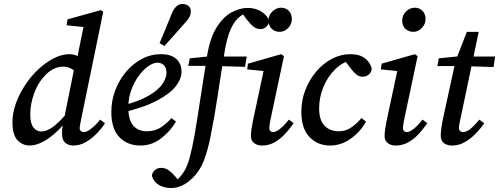

<svg xmlns="http://www.w3.org/2000/svg" viewBox="-20 -725 2524 971"><path d="M130 11Q95 11 69 -15.5Q43 -42 43 -108Q43 -154 60.5 -202.5Q78 -251 107.5 -295.5Q137 -340 174.5 -375Q212 -410 252.5 -430.5Q293 -451 331 -451Q356 -451 376 -439.5Q396 -428 419 -401L372 -351Q355 -371 337 -379.5Q319 -388 299 -388Q274 -388 248.5 -375Q223 -362 204 -339Q172 -306 152.5 -252.5Q133 -199 133 -146Q133 -101 149 -80.5Q165 -60 189 -60Q216 -60 249 -84Q282 -108 330 -166L337 -143Q308 -99 272 -64Q236 -29 199 -9Q162 11 130 11ZM391 -125Q388 -109 385.5 -96.5Q383 -84 383 -77Q383 -67 389.5 -62Q396 -57 404 -57Q419 -57 441.5 -74.5Q464 -92 486 -120L511 -102Q493 -74 467.5 -48Q442 -22 412.5 -5.5Q383 11 351 11Q326 11 310 -3Q294 -17 294 -44Q293 -55 294.5 -71.5Q296 -88 302 -114L358 -392L368 -420L407 -612L427 -586L317 -597L321 -627L490 -674L502 -665Z M690 11Q625 11 584 -31Q543 -73 543 -159Q543 -216 563 -268.5Q583 -321 617.5 -362Q652 -403 697.5 -427Q743 -451 794 -451Q845 -451 871.5 -427Q898 -403 898 -361Q898 -327 870 -290Q842 -253 776 -217.5Q710 -182 597 -155L594 -190Q680 -211 730 -240Q780 -269 801 -299.5Q822 -330 822 -357Q822 -382 809 -395Q796 -408 776 -408Q755 -408 729.5 -390Q704 -372 681 -340.5Q658 -309 643.5 -268.5Q629 -228 629 -183Q629 -118 654 -89.5Q679 -61 723 -61Q765 -61 796 -82.5Q827 -104 847 -128L870 -110Q841 -61 794.5 -25Q748 11 690 11ZM787 -507Q803 -544 818.5 -582Q834 -620 849 -657Q869 -705 903 -705Q920 -705 932.5 -695.5Q945 -686 945 -667Q945 -639 917 -611Q891 -581 864.5 -551.5Q838 -522 811 -492Z M1233 -685Q1274 -685 1304.5 -664.5Q1335 -644 1342 -617Q1338 -599 1325.5 -588.5Q1313 -578 1298 -578Q1277 -578 1261.5 -590.5Q1246 -603 1226 -629L1199 -666L1249 -668Q1220 -661 1194 -642Q1168 -623 1147.5 -579Q1127 -535 1114 -452Q1097 -349 1081 -242Q1065 -135 1045 -36Q1031 36 1010.5 88.5Q990 141 953 176Q925 203 898 214.5Q871 226 846 226Q811 226 784 210.5Q757 195 748 164Q750 147 763 135.5Q776 124 795 124Q816 124 833 136Q850 148 865 166L889 194L861 197Q874 187 886.5 174Q899 161 913 139Q929 111 940 69.5Q951 28 963 -36Q980 -136 994.5 -233.5Q1009 -331 1026 -435Q1041 -532 1075.5 -586.5Q1110 -641 1152 -663Q1194 -685 1233 -685ZM932 -392 940 -430 1056 -442V-439H1228L1219 -387L1048 -392Z M1249 -38Q1249 -51 1251.5 -69Q1254 -87 1259 -113L1316 -380L1333 -364L1230 -374L1234 -403L1402 -451L1416 -441L1349 -125Q1342 -93 1342 -77Q1342 -67 1347.5 -62Q1353 -57 1361 -57Q1390 -57 1441 -120L1465 -102Q1446 -74 1422 -48Q1398 -22 1369 -5.5Q1340 11 1305 11Q1282 11 1265.5 -1Q1249 -13 1249 -38ZM1394 -564Q1371 -564 1354.5 -579Q1338 -594 1338 -622Q1338 -648 1357.5 -667Q1377 -686 1401 -686Q1425 -686 1440.5 -670.5Q1456 -655 1456 -628Q1456 -603 1437.5 -583.5Q1419 -564 1394 -564Z M1650 11Q1586 11 1545 -32Q1504 -75 1504 -160Q1504 -218 1524.5 -270.5Q1545 -323 1580 -364Q1615 -405 1659.5 -428Q1704 -451 1752 -451Q1797 -451 1824.5 -431Q1852 -411 1860 -378Q1858 -358 1844.5 -347.5Q1831 -337 1814 -337Q1796 -337 1782 -348.5Q1768 -360 1757 -375L1715 -430L1757 -422Q1711 -410 1674 -373.5Q1637 -337 1615.5 -285Q1594 -233 1594 -176Q1594 -117 1621.5 -89Q1649 -61 1694 -61Q1729 -61 1758 -81.5Q1787 -102 1808 -128L1831 -110Q1803 -59 1754 -24Q1705 11 1650 11Z M1925 -38Q1925 -51 1927.5 -69Q1930 -87 1935 -113L1992 -380L2009 -364L1906 -374L1910 -403L2078 -451L2092 -441L2025 -125Q2018 -93 2018 -77Q2018 -67 2023.5 -62Q2029 -57 2037 -57Q2066 -57 2117 -120L2141 -102Q2122 -74 2098 -48Q2074 -22 2045 -5.5Q2016 11 1981 11Q1958 11 1941.5 -1Q1925 -13 1925 -38ZM2070 -564Q2047 -564 2030.5 -579Q2014 -594 2014 -622Q2014 -648 2033.5 -667Q2053 -686 2077 -686Q2101 -686 2116.5 -670.5Q2132 -655 2132 -628Q2132 -603 2113.5 -583.5Q2095 -564 2070 -564Z M2192 -391 2199 -430 2319 -442V-439H2484L2476 -386L2315 -391ZM2218 -114 2284 -417 2341 -564H2401L2309 -126Q2301 -94 2301 -77Q2301 -67 2307.5 -62Q2314 -57 2321 -57Q2338 -57 2358 -72.5Q2378 -88 2404 -120L2429 -102Q2410 -74 2384.5 -48Q2359 -22 2329.5 -5.5Q2300 11 2266 11Q2242 11 2225.5 -1Q2209 -13 2209 -39Q2209 -52 2211 -69.5Q2213 -87 2218 -114Z"/></svg>

Font: Lisu Bosa SemiBold
Style: Italic
Weight: 600
Italic angle: -19°
Designer: David Morse, Annie Olsen, Victor Gaultney, Frank Grießhammer (Latin)
Foundry: SIL International
Version: Version 2.000